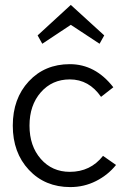

<svg xmlns="http://www.w3.org/2000/svg" viewBox="-20 -745 517 781"><path d="M152 -567 133 -601 268 -725 404 -601 385 -567 268 -644ZM266 16Q163 16 97.5 -54Q32 -124 32 -234Q32 -344 97 -414Q162 -484 264 -484Q368 -484 441 -390L391 -351Q342 -422 264 -422Q192 -422 146 -369.5Q100 -317 100 -234Q100 -151 146 -98.5Q192 -46 264 -46Q348 -46 399 -111L452 -74Q419 -33 370.5 -8.5Q322 16 266 16Z"/></svg>

Font: Didact Gothic
Style: Regular
Weight: 400
Designer: Daniel Johnson
Foundry: Daniel Johnson
Version: Version 2.101;PS 002.101;hotconv 1.0.88;makeotf.lib2.5.64775